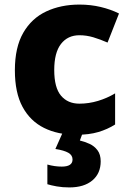

<svg xmlns="http://www.w3.org/2000/svg" viewBox="-20 -579 567 839"><path d="M314 10Q233 10 172.5 -20Q112 -50 78.5 -112Q45 -174 45 -272Q45 -372 81.5 -435.5Q118 -499 182 -529Q246 -559 327 -559Q376 -559 420 -548.5Q464 -538 500 -520L450 -393Q418 -407 388 -416Q358 -425 327 -425Q276 -425 246.5 -387Q217 -349 217 -273Q217 -196 246.5 -161Q276 -126 327 -126Q368 -126 408 -138Q448 -150 483 -171V-35Q450 -14 409.5 -2Q369 10 314 10ZM420 126Q420 179 383.5 209.5Q347 240 283 240Q253 240 228 235.5Q203 231 187 226V140Q219 149 250 149Q297 149 297 118Q297 99 278.5 88.5Q260 78 222 72L254 0H342L329 35Q350 40 371 49.5Q392 59 406 77.5Q420 96 420 126Z"/></svg>

Font: Noto Sans Georgian ExtraBold
Style: Regular
Weight: 800
Designer: Monotype Design Team, Akaki Razmadze
Foundry: Google LLC
Version: Version 2.005; ttfautohint (v1.8.4.7-5d5b)